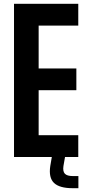

<svg xmlns="http://www.w3.org/2000/svg" viewBox="-20 -820 457 1003"><path d="M53.2 0V-800H388.9V-686.2H181.9V-462.5H378.9V-348.8H181.9V-113.8H388.9V0ZM389.5 163.1H359.6Q290.9 163.1 262.2 135.7Q233.5 108.2 242.6 47.5L250.7 0H319.7L311.4 47.5Q307.3 75.5 318.9 87.6Q330.6 99.7 359.9 99.7H389.5Z"/></svg>

Font: Big Shoulders Text SC Thin
Style: Regular
Weight: 100
Designer: Patric King
Foundry: XO Type Co
Version: Version 2.002